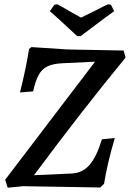

<svg xmlns="http://www.w3.org/2000/svg" viewBox="-20 -869 604 893"><path d="M87 -3 16 4 4 -33 422 -582 272 -575Q228 -573 202 -561Q176 -549 160.5 -521.5Q145 -494 134 -444L73 -439Q102 -555 115 -641L126 -650L294 -639L555 -634L564 -601Q367 -362 138 -54L313 -62Q363 -64 396 -101.5Q429 -139 454 -221L514 -227Q478 -105 464 -14L446 3ZM355 -701H339Q226 -806 212 -817L233 -847L246 -849Q256 -845 314 -811L357 -787L420 -818Q477 -848 484 -849L496 -847L511 -817Q494 -806 355 -701Z"/></svg>

Font: Alegreya Medium
Style: Italic
Weight: 500
Italic angle: -7°
Designer: Juan Pablo del Peral
Foundry: Huerta Tipografica
Version: Version 2.008; ttfautohint (v1.8)